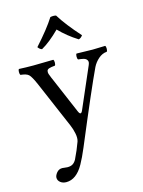

<svg xmlns="http://www.w3.org/2000/svg" viewBox="-131 -738 782 1047"><g transform="rotate(-15 259.5 -215.0)"><path d="M291 -660.2Q328.6 -599.1 399.9 -520Q389.6 -505.4 377 -502.9Q319.3 -539.1 273.9 -585.9Q217.8 -529.8 169.9 -502.9Q157.7 -505.9 147.9 -520Q223.1 -603.5 258.8 -660.2Q276.4 -664.1 291 -660.2ZM208 160.2Q167.5 231.9 110.8 231.9Q90.8 231.9 77.4 221.2Q64 210.4 64 194.8Q64 182.1 76.2 167Q88.4 151.9 107.9 151.9Q113.3 151.9 121.6 153.3Q129.9 154.8 137.2 154.8Q155.8 154.8 167 147.9Q178.2 141.1 187 126Q210.4 78.1 226.1 34.2Q232.4 15.6 226.8 -11.7Q221.2 -39.1 211.9 -60.1L99.1 -323.2Q78.6 -370.6 65.7 -382.8Q52.7 -395 20 -397.9Q15.6 -402.3 15.6 -414.6Q15.6 -426.8 20 -431.2Q60.1 -429.2 101.1 -429.2Q139.6 -429.2 213.9 -431.2Q218.3 -426.8 218.3 -414.6Q218.3 -402.3 213.9 -397.9Q191.9 -396 180.9 -392.3Q169.9 -388.7 168.2 -380.4Q166.5 -372.1 168.9 -363.8Q171.4 -355.5 178.7 -338.4Q180.2 -335 181.2 -333L270 -125Q282.2 -96.7 293.9 -124L393.1 -353Q397 -362.3 397.5 -368.7Q397.5 -375.5 394.5 -380.1Q391.6 -384.8 387.2 -387.9Q382.8 -391.1 375.2 -393.1Q367.7 -395 361.1 -396Q354.5 -397 345.2 -397.9Q340.8 -402.3 340.8 -414.6Q340.8 -426.8 345.2 -431.2Q419.4 -429.2 436 -429.2Q457 -429.2 506.8 -431.2Q511.2 -426.8 511.2 -414.6Q511.2 -402.3 506.8 -397.9Q481 -396 459.5 -377.2Q438 -358.4 425.8 -334Q375 -227.1 249 74.2Q227.5 125.5 208 160.2Z"/></g></svg>

Font: Linux Libertine G
Style: Regular
Weight: 400
Designer: Philipp H. Poll
Foundry: Philipp H. Poll
Version: Version 4.7.5